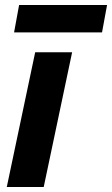

<svg xmlns="http://www.w3.org/2000/svg" viewBox="-20 -744 446 764"><path d="M7 0H154L267 -536H120ZM36 -615H386L406 -724H56Z"/></svg>

Font: Mona Sans
Style: Bold Italic
Weight: 700
Italic angle: -11.7°
Designer: Deni Anggara
Foundry: GitHub
Version: Version 2.000;Glyphs 3.2.3 (3260)